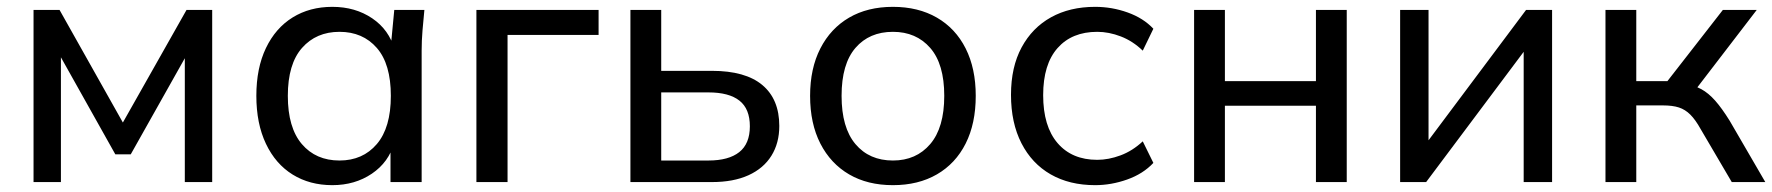

<svg xmlns="http://www.w3.org/2000/svg" viewBox="-20 -532 5178 561"><path d="M78 0V-503H154L339 -174L525 -503H600V0H520V-401H542L362 -81H317L137 -402H158V0Z M951 9Q885 9 835 -22Q785 -53 757 -112Q729 -171 729 -252Q729 -333 757 -391.5Q785 -450 835 -481Q885 -512 951 -512Q1018 -512 1067.5 -478.5Q1117 -445 1133 -387H1121L1132 -503H1220Q1217 -473 1214.5 -443Q1212 -413 1212 -384V0H1121V-115H1132Q1116 -58 1066.5 -24.5Q1017 9 951 9ZM972 -63Q1040 -63 1081 -111Q1122 -159 1122 -252Q1122 -345 1081 -392Q1040 -439 972 -439Q904 -439 862.5 -392Q821 -345 821 -252Q821 -159 862 -111Q903 -63 972 -63Z M1372 0V-503H1729V-430H1463V0Z M1822 0V-503H1912V-325H2060Q2158 -325 2207.5 -283.5Q2257 -242 2257 -164Q2257 -114 2234 -77Q2211 -40 2167 -20Q2123 0 2060 0ZM1912 -63H2050Q2109 -63 2140 -87.5Q2171 -112 2171 -163Q2171 -214 2140.5 -238Q2110 -262 2050 -262H1912Z M2589 9Q2515 9 2461 -22.5Q2407 -54 2377 -112.5Q2347 -171 2347 -252Q2347 -332 2377 -390.5Q2407 -449 2461 -480.5Q2515 -512 2589 -512Q2663 -512 2717.5 -480.5Q2772 -449 2801.5 -390.5Q2831 -332 2831 -252Q2831 -171 2801.5 -112.5Q2772 -54 2717.5 -22.5Q2663 9 2589 9ZM2589 -63Q2657 -63 2698 -111Q2739 -159 2739 -252Q2739 -345 2698 -392Q2657 -439 2589 -439Q2520 -439 2479.5 -392Q2439 -345 2439 -252Q2439 -159 2479.5 -111Q2520 -63 2589 -63Z M3180 9Q3105 9 3050 -22.5Q2995 -54 2964.5 -113.5Q2934 -173 2934 -255Q2934 -336 2965 -393.5Q2996 -451 3051 -481.5Q3106 -512 3180 -512Q3229 -512 3275 -495.5Q3321 -479 3350 -448L3319 -384Q3290 -412 3255 -425.5Q3220 -439 3186 -439Q3112 -439 3070 -391.5Q3028 -344 3028 -254Q3028 -163 3070 -114Q3112 -65 3186 -65Q3219 -65 3254 -78Q3289 -91 3319 -119L3350 -56Q3320 -24 3273.5 -7.5Q3227 9 3180 9Z M3469 0V-503H3559V-295H3825V-503H3915V0H3825V-223H3559V0Z M4071 0V-503H4154V-86H4127L4439 -503H4515V0H4432V-418H4460L4147 0Z M4671 0V-503H4761V-295H4852L5014 -503H5113L4925 -258L4901 -286Q4930 -283 4951 -271.5Q4972 -260 4991.5 -238Q5011 -216 5034 -179L5138 0H5040L4949 -155Q4934 -182 4919 -197Q4904 -212 4885.5 -218Q4867 -224 4839 -224H4761V0Z"/></svg>

Font: Mulish Medium
Style: Regular
Weight: 500
Designer: Vernon Adams
Foundry: Vernon Adams
Version: Version 3.603; ttfautohint (v1.8.3)